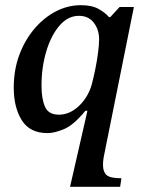

<svg xmlns="http://www.w3.org/2000/svg" viewBox="-20 -500 572 740"><path d="M443 220H250L317 -73H309Q264 -18 227 -2.5Q190 13 163 13Q95 13 64 -36.5Q33 -86 33 -162Q33 -231 54.5 -288.5Q76 -346 112.5 -389Q149 -432 195 -456Q241 -480 292 -480Q334 -480 360 -465.5Q386 -451 400 -434H405L441 -473H496L380 104Q380 104 378.5 113.5Q377 123 377 136Q377 162 390.5 174.5Q404 187 448 187ZM207 -58Q248 -58 283 -90.5Q318 -123 333 -172Q340 -198 347 -232Q354 -266 358 -297.5Q362 -329 362 -348Q362 -386 341.5 -412.5Q321 -439 284 -439Q242 -439 209.5 -401.5Q177 -364 158.5 -302.5Q140 -241 140 -170Q140 -119 153.5 -88.5Q167 -58 207 -58Z"/></svg>

Font: STIX Two Text Medium
Style: Italic
Weight: 500
Italic angle: -12°
Designer: Ross Mills, John Hudson & Paul Hanslow, Tiro Typeworks Ltd; with prior portions MicroPress Inc. and Coen Hoffman, Elsevi
Foundry: Tiro Typeworks Ltd
Version: Version 2.13 b171